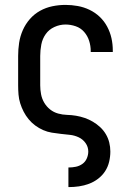

<svg xmlns="http://www.w3.org/2000/svg" viewBox="-20 -548 540 783"><path d="M259 215V135H260Q275 135 289.5 132Q304 129 316 120.5Q328 112 334 98Q340 84 340 70Q340 51 329 35.5Q318 20 301 12Q284 4 265.5 2Q247 0 228.5 -2Q210 -4 191.5 -7Q173 -10 156 -17.5Q139 -25 124 -36Q109 -47 97 -61.5Q85 -76 76.5 -92.5Q68 -109 62.5 -126.5Q57 -144 55.5 -162.5Q54 -181 54 -200V-320Q54 -347 58 -373.5Q62 -400 73 -425Q84 -450 102 -470.5Q120 -491 143.5 -504Q167 -517 193.5 -522.5Q220 -528 247 -528Q272 -528 297 -523.5Q322 -519 345 -508Q368 -497 386.5 -479.5Q405 -462 417 -439.5Q429 -417 434.5 -392.5Q440 -368 440 -342V-336H350V-340Q350 -361 343.5 -381.5Q337 -402 323 -418Q309 -434 288.5 -441Q268 -448 247 -448Q224 -448 202 -438Q180 -428 166.5 -409Q153 -390 148.5 -366.5Q144 -343 144 -320V-200Q144 -182 147.5 -163.5Q151 -145 160.5 -129Q170 -113 184.5 -101.5Q199 -90 217 -85Q235 -80 253.5 -79.5Q272 -79 290 -76Q308 -73 325.5 -67Q343 -61 359 -51.5Q375 -42 388.5 -29.5Q402 -17 411.5 -1Q421 15 425.5 33Q430 51 430 70Q430 91 425 112Q420 133 408.5 150.5Q397 168 380 181Q363 194 343 201.5Q323 209 302 212Q281 215 260 215Z"/></svg>

Font: Iosevka Term Curly Medium
Style: Regular
Weight: 500
Designer: Belleve Invis
Foundry: Belleve Invis
Version: Version 32.3.0